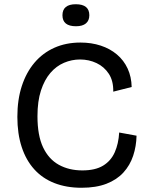

<svg xmlns="http://www.w3.org/2000/svg" viewBox="-20 -874 706 907"><path d="M365 13Q294 13 237.5 -9Q181 -31 142 -74Q103 -117 82.5 -179.5Q62 -242 62 -322Q62 -403 83 -467.5Q104 -532 143 -578Q182 -624 237 -648.5Q292 -673 360 -673Q412 -673 456 -658.5Q500 -644 532.5 -616.5Q565 -589 583 -550Q601 -511 602 -463L515 -441Q516 -492 494 -525.5Q472 -559 436 -576Q400 -593 358 -593Q319 -593 282.5 -577.5Q246 -562 218 -529.5Q190 -497 173.5 -446.5Q157 -396 157 -325Q157 -234 183.5 -178Q210 -122 258 -95.5Q306 -69 369 -69Q430 -69 467 -91.5Q504 -114 522 -154.5Q540 -195 543 -248L625 -233Q624 -183 609 -138Q594 -93 563 -59Q532 -25 483 -6Q434 13 365 13ZM339 -750Q307 -750 291 -763Q275 -776 275 -802Q275 -828 291 -841Q307 -854 338 -854Q370 -854 386 -841Q402 -828 402 -802Q402 -777 386 -763.5Q370 -750 339 -750Z"/></svg>

Font: Bricolage Grotesque 96pt ExtraBold
Style: Regular
Weight: 400
Version: Version 1.001;gftools[0.9.33.dev8+g029e19f]